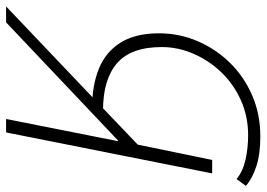

<svg xmlns="http://www.w3.org/2000/svg" viewBox="-140 -560 853 614"><g transform="rotate(-90 286.0 -252.5)"><path d="M39 0 170 -659H213L142 -301H144L522 -659H573L267 -368L131 -238L82 0ZM157 154Q101 154 62.5 141.5Q24 129 -1 108L21 78Q45 98 82.5 106.5Q120 115 161 115Q221 115 272.5 92Q324 69 362 29.5Q400 -10 421.5 -59.5Q443 -109 443 -161Q443 -260 391 -304.5Q339 -349 241 -349L248 -384Q321 -384 374.5 -362Q428 -340 457.5 -292.5Q487 -245 487 -170Q487 -106 462.5 -48Q438 10 394 55.5Q350 101 289.5 127.5Q229 154 157 154Z"/></g></svg>

Font: Source Sans 3 Light
Style: Italic
Weight: 300
Italic angle: -11°
Designer: Paul D. Hunt
Foundry: Adobe
Version: Version 3.046;hotconv 1.0.118;makeotfexe 2.5.65603